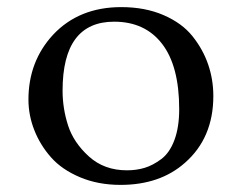

<svg xmlns="http://www.w3.org/2000/svg" viewBox="-20 -510 680 540"><path d="M60 -230Q60 -337 129 -412Q202 -490 321 -490Q388 -490 440 -467.5Q492 -445 521.5 -408Q551 -371 565.5 -328.5Q580 -286 580 -240Q580 -122 500 -52Q430 10 319 10Q256 10 205 -11.5Q154 -33 123.5 -67.5Q93 -102 76.5 -144Q60 -186 60 -230ZM301 -449Q156 -449 156 -255Q156 -205 171.5 -157Q187 -109 230 -70Q273 -31 337 -31Q364 -31 387 -38Q410 -45 433.5 -62.5Q457 -80 470.5 -116Q484 -152 484 -203Q484 -324 436 -386.5Q388 -449 301 -449Z"/></svg>

Font: Libertinus Mono
Style: Regular
Weight: 400
Designer: Philipp H. Poll
Foundry: Khaled Hosny
Version: Version 6.7